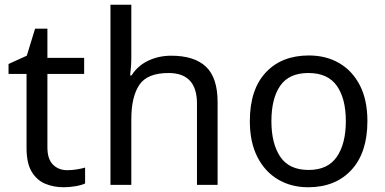

<svg xmlns="http://www.w3.org/2000/svg" viewBox="-20 -780 1624 810"><path d="M264 -62Q284 -62 305 -65.5Q326 -69 339 -73V-6Q325 1 299 5.5Q273 10 249 10Q207 10 171.5 -4.5Q136 -19 114 -55Q92 -91 92 -156V-468H16V-510L93 -545L128 -659H180V-536H335V-468H180V-158Q180 -109 203.5 -85.5Q227 -62 264 -62Z M534 -537Q534 -518 532.5 -498Q531 -478 529 -462H535Q561 -503 605.5 -524Q650 -545 702 -545Q800 -545 849 -498.5Q898 -452 898 -349V0H811V-343Q811 -472 691 -472Q601 -472 567.5 -421.5Q534 -371 534 -277V0H446V-760H534Z M1530 -269Q1530 -136 1462.5 -63Q1395 10 1280 10Q1209 10 1153.5 -22.5Q1098 -55 1066 -117.5Q1034 -180 1034 -269Q1034 -402 1101 -474Q1168 -546 1283 -546Q1356 -546 1411.5 -513.5Q1467 -481 1498.5 -419.5Q1530 -358 1530 -269ZM1125 -269Q1125 -174 1162.5 -118.5Q1200 -63 1282 -63Q1363 -63 1401 -118.5Q1439 -174 1439 -269Q1439 -364 1401 -418Q1363 -472 1281 -472Q1199 -472 1162 -418Q1125 -364 1125 -269Z"/></svg>

Font: Noto Sans NKo Unjoined
Style: Regular
Weight: 400
Designer: Monotype Design Team
Foundry: Monotype Imaging Inc.
Version: Version 2.004